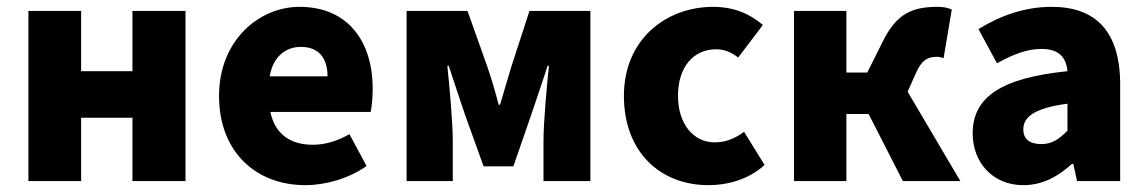

<svg xmlns="http://www.w3.org/2000/svg" viewBox="-20 -529 3351 561"><path d="M63 0H217V-185H367V0H522V-497H367V-321H217V-497H63Z M872 12C931 12 999 -7 1051 -44L1001 -137C966 -117 930 -106 894 -106C831 -106 784 -135 770 -202H1063C1066 -216 1069 -242 1069 -270C1069 -405 999 -509 855 -509C736 -509 620 -410 620 -249C620 -83 730 12 872 12ZM768 -306C778 -364 815 -392 859 -392C915 -392 937 -355 937 -306Z M1168 0H1303V-117C1303 -172 1293 -281 1287 -337H1291C1305 -293 1325 -236 1339 -193L1393 -43H1480L1532 -193C1546 -236 1566 -292 1580 -337H1584C1578 -281 1568 -172 1568 -117V0H1705V-497H1527L1474 -334C1463 -296 1452 -261 1441 -223H1437C1427 -261 1417 -296 1404 -334L1346 -497H1168Z M2050 12C2103 12 2166 -3 2214 -47L2154 -144C2129 -125 2101 -113 2068 -113C2007 -113 1961 -166 1961 -249C1961 -331 2004 -385 2073 -385C2095 -385 2114 -378 2137 -361L2209 -456C2172 -488 2125 -509 2064 -509C1926 -509 1803 -414 1803 -249C1803 -84 1910 12 2050 12Z M2300 0H2453V-196H2518L2618 0H2786L2632 -261L2656 -315C2674 -356 2693 -363 2718 -363C2725 -363 2731 -361 2737 -359L2761 -501C2748 -507 2735 -509 2720 -509C2646 -509 2599 -490 2558 -405L2514 -317H2453V-497H2300Z M2970 12C3026 12 3071 -13 3112 -50H3116L3127 0H3253V-282C3253 -438 3181 -509 3053 -509C2975 -509 2904 -484 2839 -444L2893 -344C2943 -372 2983 -386 3023 -386C3074 -386 3095 -362 3099 -321C2903 -301 2822 -244 2822 -139C2822 -56 2879 12 2970 12ZM3023 -108C2989 -108 2970 -122 2970 -151C2970 -186 3000 -213 3099 -226V-147C3075 -123 3054 -108 3023 -108Z"/></svg>

Font: DAIFUKU Sans
Style: Bold
Weight: 700
Designer: Original font ‘Source Han Sans JP’ : Paul D. Hunt
Foundry: Daifuku
Version: Version 1.000